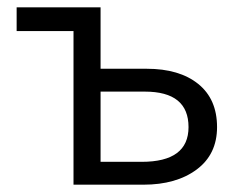

<svg xmlns="http://www.w3.org/2000/svg" viewBox="-20 -505 656 525"><path d="M181 0V-420H25.5V-485H255V-317H381Q470.5 -317 522 -275.5Q573.5 -234 573.5 -157.5Q573.5 -83 517.8 -41.5Q462 0 372 0ZM255 -62.5H367.5Q495.5 -62.5 495.5 -157.5Q495.5 -254.5 376 -254.5H255Z"/></svg>

Font: Geologica ExtraLight
Style: Regular
Weight: 200
Designer: Sindre Bremnes, Frode Helland
Foundry: Monokrom Skriftforlag AS
Version: Version 1.010; ttfautohint (v1.8.4.7-5d5b);gftools[0.9.28]